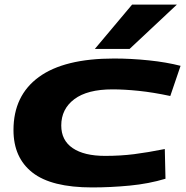

<svg xmlns="http://www.w3.org/2000/svg" viewBox="-20 -810 812 840"><path d="M383 10Q205 10 122 -55Q39 -120 39 -241Q39 -392 150 -473Q261 -554 479 -554Q553 -554 630.5 -546Q708 -538 770 -522L725 -390Q650 -406 587 -412.5Q524 -419 472 -419Q362 -419 305 -376Q248 -333 248 -261Q248 -196 298 -162Q348 -128 440 -128Q507 -128 566.5 -135.5Q626 -143 701 -158L704 -28Q631 -6 547.5 2Q464 10 383 10ZM395 -596 558 -790H754L547 -596Z"/></svg>

Font: Georama ExtraExtended
Style: Bold Italic
Weight: 700
Width: 8
Italic angle: -9°
Designer: Jean-Baptiste Levee
Foundry: Production Type
Version: Version 1.000